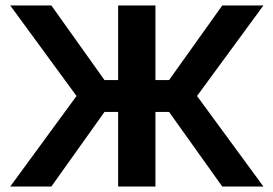

<svg xmlns="http://www.w3.org/2000/svg" viewBox="-20 -680 995 700"><path d="M410.7 0V-272H361L167.3 0H17.3L259 -330L17.3 -660H167.3L361 -388H410.7V-660H546.7V-388H596.3L790.3 -660H940.3L698.3 -330L940.3 0H790.3L596.3 -272H546.7V0Z"/></svg>

Font: Nata Sans
Style: Regular
Weight: 400
Designer: Daniel Uzquiano Cruz
Version: Version 1.001